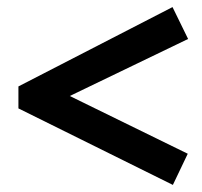

<svg xmlns="http://www.w3.org/2000/svg" viewBox="-20 -522 570 542"><path d="M468 0 32 -216V-278L467 -502L511 -412L177 -251L510 -88Z"/></svg>

Font: Faustina Light
Style: Bold
Weight: 700
Version: Version 1.200